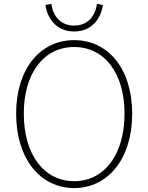

<svg xmlns="http://www.w3.org/2000/svg" viewBox="-20 -943 754 976"><path d="M357 13C529 13 652 -136 652 -365C652 -594 529 -739 357 -739C185 -739 62 -594 62 -365C62 -136 185 13 357 13ZM357 -22C204 -22 101 -157 101 -365C101 -573 204 -704 357 -704C510 -704 613 -573 613 -365C613 -157 510 -22 357 -22ZM357 -783C453 -783 495 -857 503 -918L473 -923C465 -866 430 -813 357 -813C284 -813 249 -866 241 -923L211 -918C219 -857 261 -783 357 -783Z"/></svg>

Font: Noto Sans JP Thin
Style: Regular
Weight: 100
Designer: Ryoko NISHIZUKA 西塚涼子 (kana, bopomofo & ideographs); Paul D. Hunt (Latin, Greek & Cyrillic); Sandoll Communications 산돌커뮤니
Foundry: Adobe
Version: Version 2.004;hotconv 1.0.118;makeotfexe 2.5.65603